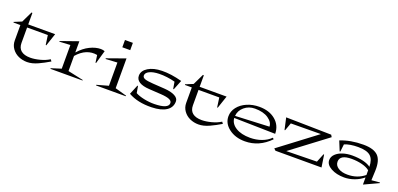

<svg xmlns="http://www.w3.org/2000/svg" viewBox="2 -1474 4837 2333"><g transform="rotate(20 2421.0 -308.0)"><path d="M-4.9 -382.8 92.8 -422.9 161.1 -564.9 172.9 -563V-415H521L465.8 -251L458 -252.9L440.9 -375H172.9V-175.8Q172.9 -109.4 214.1 -76.2Q255.4 -43 333 -43Q387.7 -43 456.1 -60.8Q524.4 -78.6 575.2 -110.8L591.8 -87.9Q549.8 -63.5 521 -47.9Q492.2 -32.2 453.9 -14.6Q415.5 2.9 380.6 11.5Q345.7 20 314 20Q253.9 20 202.1 -3.4Q150.4 -26.9 118.2 -72.3Q85.9 -117.7 85.9 -175.8V-375H-2.9Z M826.7 -49.8 1026.9 -6.8 1024.9 0H611.8L609.9 -7.8L739.7 -48.8V-355L601.1 -347.2L598.6 -355L826.7 -435.1V-290Q891.6 -363.8 965.3 -399.9Q1039.1 -436 1105 -436Q1131.8 -436 1156.7 -426.8L1107.9 -255.9L1100.1 -257.8L1086.9 -352.1Q1017.1 -365.7 950.9 -339.1Q884.8 -312.5 826.7 -245.1Z M1436.5 -49.8 1586.4 -7.8 1584.5 0H1201.7L1199.7 -7.8L1349.6 -49.8V-350.1L1200.7 -341.8L1198.2 -350.1L1436.5 -435.1ZM1342.3 -544.9V-639.2H1444.3V-544.9Z M1623 -45.9 1674.3 -169.9 1682.1 -168 1697.3 -81.1Q1741.2 -57.1 1808.8 -43Q1876.5 -28.8 1943.4 -29.8Q2123 -32.7 2123 -106.9Q2123 -134.8 2087.2 -150.1Q2051.3 -165.5 1976.1 -169.9L1824.2 -179.2Q1737.8 -184.1 1693.4 -212.4Q1648.9 -240.7 1648.9 -290Q1648.9 -354.5 1717.5 -396.7Q1786.1 -439 1895 -440.9Q2008.8 -443.8 2154.3 -404.8L2104 -278.8L2096.2 -280.8L2081.1 -369.1Q2033.7 -382.3 1977.1 -389.4Q1920.4 -396.5 1874 -395Q1796.9 -393.1 1751 -370.6Q1705.1 -348.1 1705.1 -313Q1705.1 -287.1 1735.4 -274.9Q1765.6 -262.7 1842.3 -257.8L1994.1 -248Q2081.5 -242.2 2130.4 -216.3Q2179.2 -190.4 2179.2 -149.9Q2180.2 -71.8 2113.8 -27.8Q2047.4 16.1 1924.3 19Q1744.1 23.4 1623 -45.9Z M2211.9 -382.8 2309.6 -422.9 2377.9 -564.9 2389.6 -563V-415H2737.8L2682.6 -251L2674.8 -252.9L2657.7 -375H2389.6V-175.8Q2389.6 -109.4 2430.9 -76.2Q2472.2 -43 2549.8 -43Q2604.5 -43 2672.9 -60.8Q2741.2 -78.6 2792 -110.8L2808.6 -87.9Q2766.6 -63.5 2737.8 -47.9Q2709 -32.2 2670.7 -14.6Q2632.3 2.9 2597.4 11.5Q2562.5 20 2530.8 20Q2470.7 20 2418.9 -3.4Q2367.2 -26.9 2335 -72.3Q2302.7 -117.7 2302.7 -175.8V-375H2213.9Z M3352.5 -250Q3351.6 -307.6 3287.4 -351.8Q3223.1 -396 3113.3 -396Q3033.7 -396 2976.8 -347.9Q2919.9 -299.8 2914.6 -230ZM2840.3 -198.2Q2840.3 -263.2 2882.3 -317.6Q2924.3 -372.1 2997.1 -403.6Q3069.8 -435.1 3156.2 -435.1Q3285.2 -435.1 3365.5 -367.9Q3445.8 -300.8 3447.3 -191.9L2913.6 -203.1Q2919.4 -129.9 2990.2 -85.9Q3061 -42 3175.3 -42Q3253.9 -42 3322.8 -67.1Q3391.6 -92.3 3437.5 -138.2L3452.6 -123Q3313.5 20 3130.4 20Q3006.8 20 2923.6 -43Q2840.3 -106 2840.3 -198.2Z M3497.6 -22 3970.2 -378.9 3582.5 -376 3546.4 -275.9 3538.6 -272.9 3504.4 -425.8 4090.3 -415 4106.4 -388.2 3645.5 -41 4039.6 -47.9 4084.5 -159.2 4092.3 -158.2 4116.2 0H3520.5Z M4172.9 -117.2Q4172.9 -161.6 4208.3 -195.8Q4243.7 -230 4299.3 -247.6Q4355 -265.1 4419.9 -265.1Q4498.5 -265.1 4561 -250Q4623.5 -234.9 4660.2 -207Q4658.7 -302.7 4611.1 -344.5Q4563.5 -386.2 4450.2 -386.2Q4345.7 -386.2 4275.9 -356.9L4265.1 -261.2L4256.8 -258.8L4206.1 -382.8Q4335.9 -435.1 4502 -435.1Q4634.3 -435.1 4691.7 -378.7Q4749 -322.3 4744.1 -188L4738.8 -62L4845.2 -71.8L4847.2 -64L4660.2 22.9V-69.8Q4610.8 -27.3 4544.9 -3.7Q4479 20 4415 20Q4314 20 4243.4 -19Q4172.9 -58.1 4172.9 -117.2ZM4274.9 -133.8Q4274.9 -85.4 4320.3 -55.7Q4365.7 -25.9 4441.9 -25.9Q4568.4 -25.9 4660.2 -101.1V-162.1Q4624 -192.4 4559.8 -208.3Q4495.6 -224.1 4426.8 -224.1Q4274.9 -224.1 4274.9 -133.8Z"/></g></svg>

Font: Halibut Exp
Style: Regular
Weight: 400
Width: 7
Designer: Matteo Maggi
Foundry: Collletttivo
Version: Version 3.080 | FøM Fix